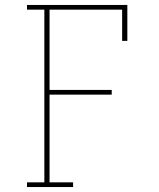

<svg xmlns="http://www.w3.org/2000/svg" viewBox="-20 -755 640 775"><path d="M89 0V-19H159V-716H89V-735H494V-590H473V-716H180V-392H431V-373H180V-19H275V0Z"/></svg>

Font: Iosevka HT Thin Extended
Style: Regular
Weight: 100
Width: 7
Monospace: yes
Designer: Belleve Invis
Foundry: Belleve Invis
Version: Version 32.3.0; ttfautohint (v1.8.4)